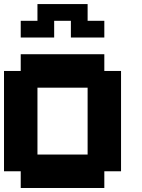

<svg xmlns="http://www.w3.org/2000/svg" viewBox="-20 -937 707 957"><path d="M0 -83.3V-583.3H83.3V-666.7H500V-583.3H583.3V-83.3H500V0H83.3V-83.3ZM166.7 -166.7H416.7V-500H166.7ZM166.7 -833.3V-916.7H416.7V-833.3H500V-750H333.3V-833.3H250V-750H83.3V-833.3Z"/></svg>

Font: Galmuri11 Bold
Style: Regular
Weight: 700
Designer: Lee Minseo (quiple)
Version: Version 2.397;hotconv 1.1.1;makeotfexe 2.6.0 DEVELOPMENT